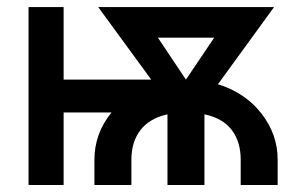

<svg xmlns="http://www.w3.org/2000/svg" viewBox="-20 -528 874 548"><path d="M161.6 -300.8H411.6L260.3 -507.8H762.2L602.1 -287.6Q680.2 -263.2 726.3 -203.9Q772.5 -144.5 772.5 -72.3V0H667V-72.3Q667 -124 641.1 -157.5Q615.2 -190.9 563.5 -201.7V0H458V-201.7Q406.7 -190.4 380.9 -156.7Q355 -123 355 -72.3V0H249.5V-72.3Q249.5 -147 298.3 -207H161.6V0H61.5V-507.8H161.6ZM510.7 -300.8 591.3 -420.4H430.7Z"/></svg>

Font: Giphurs Medium
Style: Regular
Weight: 500
Version: Version 0.920; ttfautohint (v1.8.4.7-5d5b)